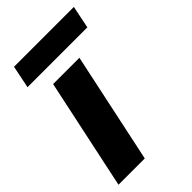

<svg xmlns="http://www.w3.org/2000/svg" viewBox="-199 -714 785 785"><g transform="rotate(-45 193.5 -321.5)"><path d="M41 -643H387L367 -545H21ZM104 -480H256L154 0H2Z"/></g></svg>

Font: Prompt SemiBold
Style: Italic
Weight: 600
Italic angle: -12°
Designer: Katatrad Team
Foundry: CadsonDemak
Version: Version 1.001